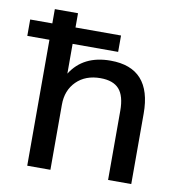

<svg xmlns="http://www.w3.org/2000/svg" viewBox="-102 -794 817 868"><g transform="rotate(10 307.0 -359.5)"><path d="M80.1 0V-578.1H-21.5V-653.3H80.1V-718.8H186.5V-653.3H395.5V-578.1H186.5V-441.4Q244.1 -533.2 369.1 -533.2Q557.6 -533.2 557.6 -323.2V0H451.2V-317.4Q451.2 -385.7 423.8 -416.5Q396.5 -447.3 337.9 -447.3Q269.5 -447.3 228 -406.2Q186.5 -365.2 186.5 -298.8V0Z"/></g></svg>

Font: Min Sans Medium
Style: Regular
Weight: 500
Designer: Jinseong-Kim, NotoSansCJK, Nunito
Foundry: Jinseong-Kim
Version: Version 1.400;Glyphs 3.1.2 (3151)